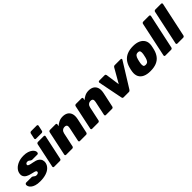

<svg xmlns="http://www.w3.org/2000/svg" viewBox="296 -2086 3439 3439"><g transform="rotate(-45 2015.0 -366.5)"><path d="M230 10Q162 10 117 -4.5Q72 -19 46.5 -41Q21 -63 11.5 -86.5Q2 -110 5 -128Q7 -139 16 -146.5Q25 -154 34 -154H178Q180 -154 181.5 -153.5Q183 -153 185 -151Q197 -147 207 -138Q217 -129 230 -122Q243 -115 262 -115Q280 -115 295 -122.5Q310 -130 313 -144Q316 -156 310.5 -165Q305 -174 282 -182.5Q259 -191 209 -201Q162 -211 126 -230.5Q90 -250 73 -283Q56 -316 67 -364Q75 -405 110 -443Q145 -481 204 -505.5Q263 -530 341 -530Q400 -530 442.5 -516Q485 -502 512 -481Q539 -460 550.5 -436Q562 -412 558 -393Q557 -382 549 -374.5Q541 -367 532 -367H400Q397 -367 394 -367.5Q391 -368 389 -370Q376 -373 366.5 -381.5Q357 -390 345 -397.5Q333 -405 313 -405Q296 -405 284 -397Q272 -389 269 -376Q266 -365 271.5 -356Q277 -347 300 -339Q323 -331 375 -322Q443 -311 479.5 -285.5Q516 -260 527 -226Q538 -192 531 -158Q520 -107 481.5 -69Q443 -31 379 -10.5Q315 10 230 10Z M588 0Q577 0 571 -7.5Q565 -15 567 -26L666 -494Q668 -505 677.5 -512.5Q687 -520 698 -520H846Q857 -520 863 -512.5Q869 -505 867 -494L767 -26Q765 -15 756 -7.5Q747 0 736 0ZM714 -585Q703 -585 697 -592.5Q691 -600 693 -611L715 -716Q717 -727 726.5 -735Q736 -743 747 -743H892Q902 -743 908 -735Q914 -727 912 -716L889 -611Q888 -600 878.5 -592.5Q869 -585 858 -585Z M892 0Q881 0 875 -7.5Q869 -15 871 -26L970 -494Q972 -505 981.5 -512.5Q991 -520 1002 -520H1147Q1158 -520 1163.5 -512.5Q1169 -505 1167 -494L1160 -458Q1192 -488 1235 -509Q1278 -530 1332 -530Q1392 -530 1432.5 -505Q1473 -480 1489.5 -430Q1506 -380 1490 -304L1430 -26Q1428 -15 1419 -7.5Q1410 0 1399 0H1241Q1230 0 1224 -7.5Q1218 -15 1220 -26L1277 -297Q1285 -335 1273.5 -354.5Q1262 -374 1227 -374Q1193 -374 1169.5 -354Q1146 -334 1138 -297L1080 -26Q1078 -15 1069 -7.5Q1060 0 1049 0Z M1550 0Q1539 0 1533 -7.5Q1527 -15 1529 -26L1628 -494Q1630 -505 1639.5 -512.5Q1649 -520 1660 -520H1805Q1816 -520 1821.5 -512.5Q1827 -505 1825 -494L1818 -458Q1850 -488 1893 -509Q1936 -530 1990 -530Q2050 -530 2090.5 -505Q2131 -480 2147.5 -430Q2164 -380 2148 -304L2088 -26Q2086 -15 2077 -7.5Q2068 0 2057 0H1899Q1888 0 1882 -7.5Q1876 -15 1878 -26L1935 -297Q1943 -335 1931.5 -354.5Q1920 -374 1885 -374Q1851 -374 1827.5 -354Q1804 -334 1796 -297L1738 -26Q1736 -15 1727 -7.5Q1718 0 1707 0Z M2348 0Q2332 0 2326.5 -8Q2321 -16 2319 -25L2227 -490Q2225 -503 2232 -511.5Q2239 -520 2255 -520H2388Q2401 -520 2407 -512.5Q2413 -505 2415 -496L2453 -227L2608 -498Q2612 -505 2620.5 -512.5Q2629 -520 2643 -520H2793Q2807 -520 2811.5 -510.5Q2816 -501 2808 -489L2520 -25Q2513 -16 2505 -8Q2497 0 2482 0Z M3020 10Q2937 10 2880 -16Q2823 -42 2797.5 -92.5Q2772 -143 2782 -214Q2785 -235 2790 -260Q2795 -285 2802 -306Q2822 -378 2862 -428Q2902 -478 2965.5 -504Q3029 -530 3117 -530Q3197 -530 3254 -504Q3311 -478 3339 -428Q3367 -378 3356 -306Q3352 -285 3347 -260Q3342 -235 3336 -214Q3317 -143 3278 -92.5Q3239 -42 3176 -16Q3113 10 3020 10ZM3040 -131Q3077 -131 3096 -153Q3115 -175 3127 -219Q3131 -234 3136.5 -260Q3142 -286 3145 -301Q3151 -344 3142.5 -366.5Q3134 -389 3097 -389Q3061 -389 3041.5 -366.5Q3022 -344 3011 -301Q3007 -286 3001 -260Q2995 -234 2993 -219Q2987 -175 2995 -153Q3003 -131 3040 -131Z M3405 0Q3394 0 3388 -7.5Q3382 -15 3384 -26L3524 -684Q3526 -695 3535 -702.5Q3544 -710 3555 -710H3703Q3714 -710 3720.5 -702.5Q3727 -695 3725 -684L3584 -26Q3582 -15 3573 -7.5Q3564 0 3553 0Z M3710 0Q3699 0 3693 -7.5Q3687 -15 3689 -26L3829 -684Q3831 -695 3840 -702.5Q3849 -710 3860 -710H4008Q4019 -710 4025.5 -702.5Q4032 -695 4030 -684L3889 -26Q3887 -15 3878 -7.5Q3869 0 3858 0Z"/></g></svg>

Font: Rubik ExtraBold
Style: Italic
Weight: 800
Italic angle: -12°
Designer: Hubert and Fischer
Foundry: Hubert and Fischer
Version: Version 2.300;gftools[0.9.30]